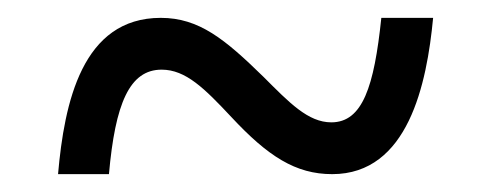

<svg xmlns="http://www.w3.org/2000/svg" viewBox="-20 -464 550 215"><path d="M45 -269H102C109 -348 125 -386 161 -386C188 -386 209 -365 239 -333C280 -289 311 -269 352 -269C437 -269 458 -370 465 -444H407C399 -367 386 -327 351 -327C325 -327 304 -349 275 -378C232 -420 203 -444 160 -444C72 -444 52 -349 45 -269Z"/></svg>

Font: Noto Serif Lao SemiCondensed
Style: Regular
Weight: 400
Width: 4
Designer: Monotype Design Team
Foundry: Monotype Imaging Inc.
Version: Version 2.003